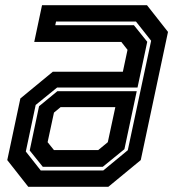

<svg xmlns="http://www.w3.org/2000/svg" viewBox="-20 -720 676 740"><path d="M89 0 8 -103 58.5 -340.5 183.5 -443.5H453.5L471.5 -528L447.5 -558.5H112L142 -700H546.5L627.5 -597L522.5 -103L397.5 0ZM145 -77 94.5 -140 130.5 -310.5 201 -368.5H507L459.5 -145L376 -77ZM137 -63H378L472.5 -141L562.5 -563L504 -637H196L193 -623H496L547.5 -559L510 -382.5H200L117.5 -315.5L79.5 -136ZM188 -141.5H358.5L395.5 -172L424.5 -307H213.5L188 -286L163.5 -172Z"/></svg>

Font: Tourney Thin
Style: Bold Italic
Weight: 700
Italic angle: -12°
Version: Version 1.015